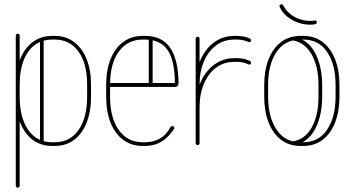

<svg xmlns="http://www.w3.org/2000/svg" viewBox="-20 -671 1634 888"><path d="M401 -278V-224Q401 -155 380.5 -103.5Q360 -52 322.5 -24Q285 4 233 4H222Q169 4 131.5 -24Q94 -52 73.5 -103.5Q53 -155 53 -224V-278Q53 -347 73.5 -398Q94 -449 132 -477Q170 -505 222 -505H233Q284 -505 322 -477Q360 -449 380.5 -398Q401 -347 401 -278ZM383 -278Q383 -377 343 -432.5Q303 -488 233 -488H222Q151 -488 111 -432.5Q71 -377 71 -278V-224Q71 -126 111 -69.5Q151 -13 222 -13H233Q303 -13 343 -69.5Q383 -126 383 -224ZM71 188Q71 192 68.5 194.5Q66 197 62 197Q58 197 55.5 194.5Q53 192 53 188V-506Q53 -510 55.5 -512.5Q58 -515 62 -515Q66 -515 68.5 -512.5Q71 -510 71 -506ZM182 -14Q182 -10 179.5 -7.5Q177 -5 174 -5Q170 -5 167.5 -7.5Q165 -10 165 -14V-487Q165 -491 167.5 -493.5Q170 -496 174 -496Q177 -496 179.5 -493.5Q182 -491 182 -487Z M480 -269Q476 -269 474.5 -271.5Q473 -274 473 -278Q473 -282 474.5 -284.5Q476 -287 480 -287H789Q788 -393 754.5 -440.5Q721 -488 651 -488H640Q570 -488 529.5 -432.5Q489 -377 489 -278V-224Q489 -126 529.5 -69.5Q570 -13 640 -13H651Q690 -13 720 -30.5Q750 -48 769 -84Q772 -88 777 -88Q782 -88 784 -85.5Q786 -83 786 -79Q786 -76 785 -75Q761 -37 727.5 -16.5Q694 4 651 4H640Q588 4 550 -24Q512 -52 491.5 -103.5Q471 -155 471 -224V-278Q471 -347 491.5 -398Q512 -449 550 -477Q588 -505 640 -505H651Q728 -505 766 -451.5Q804 -398 806 -288Q806 -269 788 -269ZM686 -282Q686 -278 683 -276Q680 -274 677 -274Q673 -274 670.5 -276Q668 -278 668 -282V-490Q668 -493 670.5 -496Q673 -499 677 -499Q680 -499 683 -496Q686 -493 686 -490Z M903 -9Q903 -5 900.5 -2.5Q898 0 894 0Q890 0 887.5 -2.5Q885 -5 885 -9V-493Q885 -496 887.5 -498.5Q890 -501 894 -501Q898 -501 900.5 -498.5Q903 -496 903 -493ZM903 -278Q903 -274 900.5 -271.5Q898 -269 894 -269Q890 -269 887.5 -271.5Q885 -274 885 -278Q885 -344 908 -395.5Q931 -447 971.5 -476Q1012 -505 1064 -505H1075Q1092 -505 1107.5 -502Q1123 -499 1136 -493Q1138 -491 1139.5 -489Q1141 -487 1141 -485Q1141 -479 1137 -477Q1133 -475 1129 -477Q1118 -482 1104.5 -485Q1091 -488 1075 -488H1064Q1016 -488 980 -461.5Q944 -435 923.5 -388Q903 -341 903 -278ZM903 -174Q903 -170 900.5 -168Q898 -166 894 -166Q890 -166 887.5 -168Q885 -170 885 -174Q885 -240 908 -291.5Q931 -343 971.5 -372.5Q1012 -402 1064 -402H1075Q1110 -402 1136 -389Q1138 -388 1139.5 -386Q1141 -384 1141 -381Q1141 -376 1137 -373.5Q1133 -371 1129 -373Q1118 -379 1104.5 -382Q1091 -385 1075 -385H1064Q1016 -385 980 -358.5Q944 -332 923.5 -284.5Q903 -237 903 -174Z M1202 -278Q1202 -344 1221.5 -395Q1241 -446 1278.5 -475.5Q1316 -505 1371 -505H1382Q1436 -505 1473.5 -475.5Q1511 -446 1530.5 -395Q1550 -344 1550 -278V-224Q1550 -158 1530.5 -106.5Q1511 -55 1473.5 -25.5Q1436 4 1382 4H1371Q1316 4 1278.5 -25.5Q1241 -55 1221.5 -106.5Q1202 -158 1202 -224ZM1220 -278V-224Q1220 -130 1259 -71.5Q1298 -13 1371 -13H1382Q1454 -13 1493 -71.5Q1532 -130 1532 -224V-278Q1532 -372 1493.5 -430Q1455 -488 1382 -488H1371Q1297 -488 1258.5 -430Q1220 -372 1220 -278ZM1335 -484 1352 -498Q1410 -482 1440 -421Q1470 -360 1470 -278V-224Q1470 -143 1442 -83.5Q1414 -24 1360 -4L1335 -17Q1392 -27 1422.5 -83Q1453 -139 1453 -224V-278Q1453 -362 1422 -418Q1391 -474 1335 -484ZM1290 -646Q1305 -617 1330.5 -600Q1356 -583 1384.5 -577.5Q1413 -572 1435 -576Q1439 -577 1441.5 -575.5Q1444 -574 1445 -570Q1446 -566 1444 -563Q1442 -560 1438 -559Q1414 -554 1382 -560Q1350 -566 1320 -585.5Q1290 -605 1273 -639Q1273 -639 1273 -639.5Q1273 -640 1273 -640Q1272 -644 1274 -647Q1276 -650 1280 -651Q1283 -652 1285.5 -650.5Q1288 -649 1290 -646Z"/></svg>

Font: Libertine-Super Thin
Style: Regular
Weight: 100
Designer: Bastien Sozeau
Foundry: NBR — Bastien Sozeau
Version: Version 2.003;gftools[0.9.33]